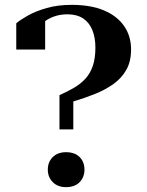

<svg xmlns="http://www.w3.org/2000/svg" viewBox="-20 -763 606 791"><path d="M225 -371V-230H282V-345Q329 -359 371.5 -376Q414 -393 447.5 -417Q481 -441 500.5 -475.5Q520 -510 520 -559Q520 -614 491.5 -655.5Q463 -697 408.5 -720Q354 -743 275 -743Q218 -743 172.5 -730Q127 -717 95 -699Q63 -681 47 -667V-559H166V-690Q155 -688 148.5 -683.5Q142 -679 140 -672.5Q138 -666 136.5 -659Q135 -652 134 -647Q147 -662 164.5 -675Q182 -688 205.5 -696Q229 -704 258 -704Q297 -704 322.5 -687Q348 -670 360.5 -639Q373 -608 373 -567Q373 -523 362.5 -492Q352 -461 332.5 -439.5Q313 -418 286 -402Q259 -386 225 -371ZM252 8Q218 8 197.5 -12.5Q177 -33 177 -64Q177 -96 197.5 -116Q218 -136 252 -136Q288 -136 308 -116Q328 -96 328 -64Q328 -33 308 -12.5Q288 8 252 8Z"/></svg>

Font: Roboto Serif 144pt SemiBold
Style: Regular
Weight: 600
Version: Version 1.008